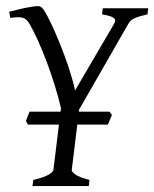

<svg xmlns="http://www.w3.org/2000/svg" viewBox="-20 -624 517 644"><path d="M474.6 -575.7Q447.8 -569.8 432.6 -563.5Q417.5 -557.1 410.6 -544.4L245.1 -255.9L244.6 -249.5H347.2L355.5 -238.3L341.8 -206.1H239.3L220.7 -54.2Q219.7 -48.3 232.7 -38.8Q245.6 -29.3 280.3 -20.5L277.8 0H88.9L91.8 -20.5Q128.4 -29.3 143.3 -38.3Q158.2 -47.4 159.2 -54.2L177.7 -206.1H73.7L66.9 -218.3L79.1 -249.5H183.1L184.6 -260.7Q176.8 -295.4 164.3 -335.4Q151.9 -375.5 137.5 -414.3Q123 -453.1 107.4 -487.8Q91.8 -522.5 77.6 -546.4Q73.2 -553.2 68.6 -557.6Q64 -562 56.9 -564.2Q49.8 -566.4 39.6 -566.2Q29.3 -565.9 14.6 -564L10.7 -584.5Q22 -587.4 35.6 -590.8Q49.3 -594.2 63 -597.2Q76.7 -600.1 88.6 -601.8Q100.6 -603.5 108.9 -603.5Q119.6 -603.5 130.4 -585.4Q139.6 -569.8 149.9 -548.3Q160.2 -526.9 170.4 -502.7Q180.7 -478.5 190.4 -453.1Q200.2 -427.7 208.3 -403.6Q216.3 -379.4 222.4 -357.9Q228.5 -336.4 231.9 -320.8L362.8 -544.4Q370.6 -557.1 360.8 -564.2Q351.1 -571.3 322.3 -575.7L324.7 -596.2H477.1Z"/></svg>

Font: Gentium Basic
Style: Italic
Weight: 400
Italic angle: -8°
Designer: J. Victor Gaultney and Annie Olsen
Foundry: SIL International
Version: Version 1.102; 2013; Maintenance release